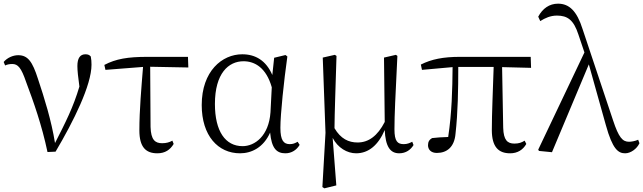

<svg xmlns="http://www.w3.org/2000/svg" viewBox="-20 -822 3507 1047"><path d="M239 7 283 5C382 -162 479 -358 479 -469C479 -486 478 -499 475 -514C468 -522 460 -526 446 -526C417 -526 402 -505 402 -462C402 -436 406 -401 413 -350C379 -236 338 -156 280 -42C260 -166 222 -287 187 -392C157 -486 132 -521 79 -521C51 -521 19 -507 0 -484L8 -465C18 -470 31 -473 47 -473C78 -473 96 -452 122 -376C163 -267 208 -140 239 7Z M838 14C880 14 908 -5 927 -37L920 -55C904 -46 887 -41 864 -41C826 -41 803 -59 801 -130L799 -458L1007 -454L1005 -512H785C676 -512 612 -501 549 -468L555 -441L760 -457C751 -344 740 -221 740 -111C740 -20 775 14 838 14Z M1289 14C1352 14 1417 -18 1453 -99C1461 -15 1487 14 1536 14C1571 14 1598 -5 1614 -32L1603 -49C1589 -41 1578 -36 1560 -36C1527 -36 1509 -56 1509 -125C1509 -199 1528 -379 1547 -514L1537 -522L1475 -507L1465 -413C1431 -492 1373 -526 1301 -526C1191 -526 1080 -434 1080 -249C1080 -82 1169 14 1289 14ZM1462 -346 1455 -210C1446 -80 1369 -25 1303 -25C1209 -25 1152 -106 1152 -255C1152 -422 1226 -488 1308 -488C1370 -488 1432 -452 1462 -346Z M1922 14C1990 14 2043 -31 2078 -113C2082 -24 2107 14 2157 14C2194 14 2220 -6 2235 -31L2228 -49C2214 -42 2201 -36 2182 -36C2148 -36 2131 -51 2131 -117C2131 -198 2136 -288 2147 -517L2139 -523L2074 -508L2078 -157C2039 -81 1990 -45 1930 -45C1881 -45 1838 -65 1804 -123C1805 -219 1809 -317 1815 -517L1806 -523L1740 -508L1755 -98L1738 198L1749 205L1814 189L1794 -70C1822 -16 1873 14 1922 14Z M2762 14C2802 14 2832 -5 2850 -37L2841 -55C2825 -45 2810 -39 2785 -39C2747 -39 2726 -58 2724 -125L2718 -456L2876 -452L2874 -512H2489C2396 -512 2333 -499 2275 -470L2281 -441L2448 -456C2447 -335 2444 -208 2424 -75C2389 -74 2361 -72 2336 -69C2321 -60 2314 -49 2314 -30C2314 -6 2331 12 2362 12C2418 12 2458 -21 2464 -93C2477 -208 2479 -335 2479 -457H2672C2668 -329 2662 -204 2662 -113C2662 -20 2699 14 2762 14Z M3389 14C3419 14 3453 -10 3467 -41L3460 -60C3442 -52 3422 -49 3410 -49C3375 -49 3354 -72 3323 -166L3157 -663C3126 -762 3084 -802 3023 -802C2976 -802 2939 -776 2915 -731L2926 -707C2953 -724 2982 -737 3017 -737C3074 -737 3108 -714 3134 -634L3167 -536L2915 -6L2919 1L2990 8L3191 -471L3284 -139C3320 -9 3351 14 3389 14Z"/></svg>

Font: Noto Serif JP Light
Style: Regular
Weight: 300
Designer: Ryoko NISHIZUKA 西塚涼子 (kana & ideographs); Frank Grießhammer (Latin, Greek & Cyrillic); Wenlong ZHANG 张文龙 (bopomofo); San
Foundry: Adobe
Version: Version 2.001;hotconv 1.1.0;makeotfexe 2.6.0